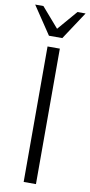

<svg xmlns="http://www.w3.org/2000/svg" viewBox="-123 -938 458 977"><g transform="rotate(10 106.0 -449.5)"><path d="M75 0V-700H138.5V0ZM72.5 -755 -24 -899H18.5L107 -797L194.5 -899H236.5L141.5 -755Z"/></g></svg>

Font: Urbanist Light
Style: Regular
Weight: 300
Designer: Corey Hu
Foundry: Corey Hu
Version: Version 1.330; ttfautohint (v1.8.4.7-5d5b)